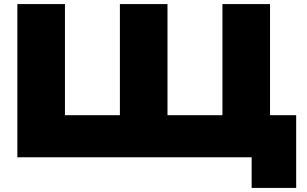

<svg xmlns="http://www.w3.org/2000/svg" viewBox="-20 -770 1501 940"><path d="M1069 -750V-206H800V-750H567V-206H298V-750H65V0H1212V150H1430V-206H1302V-750Z"/></svg>

Font: Bounded ExtBd
Style: Regular
Weight: 800
Designer: Vlad Churkin
Version: Version 3.0